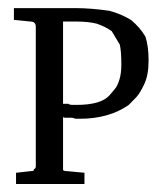

<svg xmlns="http://www.w3.org/2000/svg" viewBox="-20 -459 412 479"><path d="M282.7 -297.3Q282.7 -333.3 278.7 -348Q265.3 -370.7 258.7 -381.3Q244 -392 221.3 -400Q200 -405.3 168 -405.3H137.3V-200H150.7Q153.3 -197.3 162.7 -197.3H170.7Q232 -197.3 253.3 -221.3Q261.3 -230.7 267.3 -238Q273.3 -245.3 278 -260.7Q282.7 -276 282.7 -297.3ZM342.7 -368Q350.7 -344 350.7 -308Q350.7 -272 340 -249.3Q329.3 -226.7 320.7 -217.3Q312 -208 301.3 -197.3Q252 -162.7 178.7 -162.7H168Q162.7 -165.3 158.7 -165.3Q149.3 -165.3 143.3 -165.3Q137.3 -165.3 137.3 -168V-34.7Q140 -32 148 -32L190.7 -28V0H20V-28L56 -32Q64 -32 64 -34Q64 -36 65.3 -37.3Q69.3 -38.7 69.3 -44V-392Q69.3 -405.3 56 -405.3L14.7 -409.3V-438.7H170.7Q206.7 -438.7 253.3 -432Q282.7 -424 306.7 -409.3Q328 -392 342.7 -368Z"/></svg>

Font: Peddana
Style: Regular
Weight: 400
Designer: Appaji Ambarisha Darbha
Foundry: Appaji Ambarisha Darbha
Version: Version 1.0.4; ttfautohint (v1.2.25-373a) -l 7 -r 28 -G 50 -